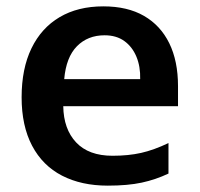

<svg xmlns="http://www.w3.org/2000/svg" viewBox="-20 -574 629 604"><path d="M305 -554Q381 -554 433 -524Q485 -494 512.5 -438Q540 -382 540 -303V-240H179Q180 -168 219.5 -126Q259 -84 334 -84Q384 -84 424 -93Q464 -102 510 -124V-28Q470 -9 426 0.5Q382 10 319 10Q236 10 175 -21.5Q114 -53 81 -115.5Q48 -178 48 -268Q48 -358 79 -422Q110 -486 167.5 -520Q225 -554 305 -554ZM309 -463Q256 -463 222 -428.5Q188 -394 182 -325H421Q422 -365 409 -396Q396 -427 371 -445Q346 -463 309 -463Z"/></svg>

Font: Noto Sans Hebrew Thin SemiBold
Style: Regular
Weight: 600
Version: Version 3.001